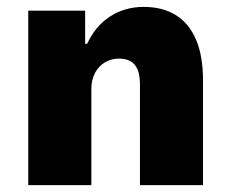

<svg xmlns="http://www.w3.org/2000/svg" viewBox="-20 -537 670 557"><path d="M62 0V-506H227V-410H233Q256 -461 299 -489Q342 -517 397 -517Q451 -517 489.5 -493.5Q528 -470 548.5 -422.5Q569 -375 569 -302V0H386V-292Q386 -319 379 -335.5Q372 -352 358.5 -359.5Q345 -367 325 -367Q303 -367 285 -356.5Q267 -346 256 -326Q245 -306 245 -279V0Z"/></svg>

Font: Nunito Sans 7pt SemiCondensed Black
Style: Regular
Weight: 900
Width: 4
Designer: Vernon Adams
Foundry: Vernon Adams
Version: Version 3.101;gftools[0.9.27]